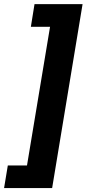

<svg xmlns="http://www.w3.org/2000/svg" viewBox="-43 -790 428 948"><path d="M-22.9 138.7 -4.4 26.9H90.3L204.1 -657.7H109.4L127.4 -769.5H364.7L214.4 138.7Z"/></svg>

Font: Inter 20pt
Style: Bold Italic
Weight: 700
Italic angle: -9.3988°
Version: Version 4.001;git-66647c0bb